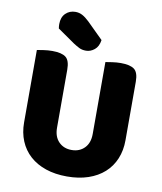

<svg xmlns="http://www.w3.org/2000/svg" viewBox="-93 -914 849 1007"><g transform="rotate(10 332.0 -411.0)"><path d="M332 18Q269 18 219 1Q169 -16 134 -47.5Q99 -79 80.5 -123.5Q62 -168 62 -222V-608Q74 -610 97 -613.5Q120 -617 143 -617Q193 -617 215 -600Q237 -583 237 -534V-225Q237 -177 263.5 -150Q290 -123 332 -123Q374 -123 400.5 -150Q427 -177 427 -225V-608Q439 -610 462 -613.5Q485 -617 508 -617Q558 -617 580 -600Q602 -583 602 -534V-222Q602 -168 583.5 -123.5Q565 -79 530 -47.5Q495 -16 445 1Q395 18 332 18ZM156 -739Q155 -743 154.5 -750.5Q154 -758 154 -762Q154 -799 175 -819.5Q196 -840 227 -840Q247 -840 264 -831Q281 -822 301 -803L387 -718Q382 -683 361 -666Q340 -649 316 -649Q295 -649 280 -656.5Q265 -664 248 -675Z"/></g></svg>

Font: Baloo 2 ExtraBold
Style: Regular
Weight: 800
Designer: Sarang Kulkarni and Ek Type
Foundry: Ek Type
Version: Version 1.640;hotconv 1.0.111;makeotfexe 2.5.65597; ttfautoh